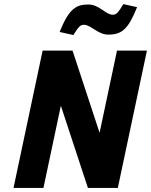

<svg xmlns="http://www.w3.org/2000/svg" viewBox="-20 -917 737 937"><path d="M188 -670 46 0H192L277 -401L409 0H555L697 -670H551L466 -269L334 -670ZM271 -761 338 -746C365 -790 374 -796 390 -796C424 -796 457 -748 509 -748C577 -748 607 -778 649 -882L582 -897C556 -853 546 -845 531 -845C495 -845 465 -895 411 -895C350 -895 316 -873 271 -761Z"/></svg>

Font: LT Wave Mono Black
Style: Italic
Weight: 900
Designer: Daniel Lyons
Version: Version 2.5 (Glyphs App)